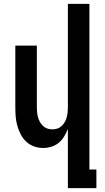

<svg xmlns="http://www.w3.org/2000/svg" viewBox="-20 -755 540 990"><path d="M330 215V-90Q322 -70 310.5 -51Q299 -32 282.5 -18.5Q266 -5 245 1.5Q224 8 202 8Q178 8 155.5 0Q133 -8 115.5 -24.5Q98 -41 87 -62Q76 -83 69.5 -106Q63 -129 61 -152.5Q59 -176 59 -200V-520H170V-200Q170 -187 171.5 -174Q173 -161 176.5 -148.5Q180 -136 186.5 -125Q193 -114 202.5 -105Q212 -96 224.5 -92Q237 -88 250 -88Q263 -88 275.5 -92Q288 -96 297.5 -105Q307 -114 313.5 -125Q320 -136 323.5 -148.5Q327 -161 328.5 -174Q330 -187 330 -200V-735H441V119H477V215Z"/></svg>

Font: Iosevka Term Curly
Style: Bold
Weight: 700
Designer: Belleve Invis
Foundry: Belleve Invis
Version: Version 32.3.0